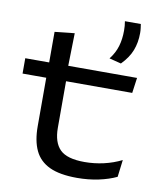

<svg xmlns="http://www.w3.org/2000/svg" viewBox="-82 -771 709 850"><g transform="rotate(10 273.0 -346.0)"><path d="M482 -706.5Q483 -699.5 484.5 -689Q486 -678.5 486 -666.5Q486 -623.5 472.2 -588Q458.5 -552.5 425.5 -519L372 -532.5Q395 -562 404.5 -594Q414 -626 414 -664.5Q414 -675.5 413.2 -685.8Q412.5 -696 410.5 -706.5ZM321.5 13.5Q244 13.5 198 -8Q152 -29.5 131.5 -72.8Q111 -116 111 -181.5V-425.5H200V-190.5Q200 -124.5 231.8 -93Q263.5 -61.5 342 -61.5Q386 -61.5 428.5 -71.2Q471 -81 508 -99.5L498.5 -22.5Q464 -6 418.2 3.8Q372.5 13.5 321.5 13.5ZM4.5 -399.5V-468.5H507L497.5 -399.5ZM112 -460V-606L201 -615.5L197.5 -460Z"/></g></svg>

Font: Anek Latin Expanded
Style: Regular
Weight: 400
Width: 7
Designer: Yesha Goshar
Foundry: Ek Type
Version: Version 1.003